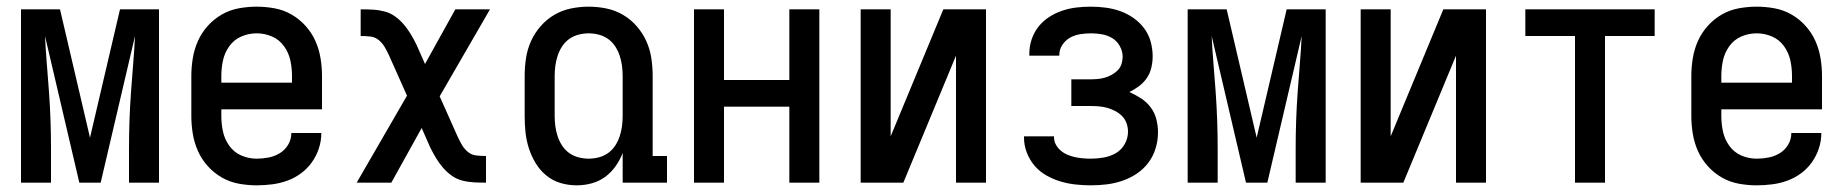

<svg xmlns="http://www.w3.org/2000/svg" viewBox="-20 -548 5540 576"><path d="M43 0V-520H160L250 -135L340 -520H457V0H367V-104Q367 -146 368.5 -188Q370 -230 373 -272Q376 -314 379.5 -356Q383 -398 385 -440L282 0H218L115 -440Q117 -398 120.5 -356Q124 -314 127 -272Q130 -230 131.5 -188Q133 -146 133 -104V0Z M750 8Q723 8 696 3Q669 -2 645.5 -15.5Q622 -29 603.5 -49.5Q585 -70 574 -94.5Q563 -119 558.5 -146Q554 -173 554 -200V-320Q554 -347 558.5 -374Q563 -401 574 -425.5Q585 -450 603.5 -470.5Q622 -491 645.5 -504.5Q669 -518 696 -523Q723 -528 750 -528Q777 -528 804 -523Q831 -518 854.5 -504.5Q878 -491 896.5 -470.5Q915 -450 926 -425.5Q937 -401 941.5 -374Q946 -347 946 -320V-220H644V-200Q644 -176 649 -153Q654 -130 668 -110.5Q682 -91 704 -81.5Q726 -72 750 -72Q768 -72 786 -75.5Q804 -79 819.5 -88.5Q835 -98 844.5 -114Q854 -130 854 -149H944Q944 -125 936.5 -102.5Q929 -80 915.5 -61Q902 -42 883 -28Q864 -14 842 -6Q820 2 796.5 5Q773 8 750 8ZM856 -300V-320Q856 -344 851 -367Q846 -390 832 -409.5Q818 -429 796 -438.5Q774 -448 750 -448Q726 -448 704 -438.5Q682 -429 668 -409.5Q654 -390 649 -367Q644 -344 644 -320V-300Z M1437 0Q1419 0 1401 -1Q1383 -2 1366 -6.5Q1349 -11 1334.5 -21.5Q1320 -32 1308.5 -45.5Q1297 -59 1288 -74Q1279 -89 1271 -105L1245 -164L1154 0H1050L1201 -261L1147 -382Q1141 -395 1134 -407Q1127 -419 1116 -428Q1105 -437 1090.5 -438.5Q1076 -440 1062 -440V-520H1063Q1081 -520 1099 -519Q1117 -518 1134 -513.5Q1151 -509 1165.5 -498.5Q1180 -488 1191.5 -474.5Q1203 -461 1212 -446Q1221 -431 1229 -415L1255 -356L1346 -520H1450L1299 -259L1353 -138Q1359 -125 1366 -113Q1373 -101 1384 -92Q1395 -83 1409.5 -81.5Q1424 -80 1438 -80V0Z M1710 8Q1685 8 1661.5 1Q1638 -6 1619 -21.5Q1600 -37 1587 -58.5Q1574 -80 1566.5 -103.5Q1559 -127 1556.5 -151Q1554 -175 1554 -200V-320Q1554 -347 1558 -373.5Q1562 -400 1573 -424.5Q1584 -449 1602 -469.5Q1620 -490 1643 -503.5Q1666 -517 1692.5 -522.5Q1719 -528 1746 -528Q1773 -528 1799.5 -522.5Q1826 -517 1849 -503.5Q1872 -490 1890 -469.5Q1908 -449 1919 -424.5Q1930 -400 1934 -373.5Q1938 -347 1938 -320V-80H1981V0H1848V-89Q1840 -68 1826.5 -49Q1813 -30 1795 -17Q1777 -4 1755 2Q1733 8 1710 8ZM1746 -72Q1761 -72 1776.5 -76Q1792 -80 1804.5 -89Q1817 -98 1825.5 -111Q1834 -124 1839 -139Q1844 -154 1846 -169.5Q1848 -185 1848 -200V-320Q1848 -335 1846 -350.5Q1844 -366 1839 -381Q1834 -396 1825.5 -409Q1817 -422 1804.5 -431Q1792 -440 1776.5 -444Q1761 -448 1746 -448Q1731 -448 1715.5 -444Q1700 -440 1687.5 -431Q1675 -422 1666.5 -409Q1658 -396 1653 -381Q1648 -366 1646 -350.5Q1644 -335 1644 -320V-200Q1644 -185 1646 -169.5Q1648 -154 1653 -139Q1658 -124 1666.5 -111Q1675 -98 1687.5 -89Q1700 -80 1715.5 -76Q1731 -72 1746 -72Z M2062 0V-520H2152V-308H2348V-520H2438V0H2348V-228H2152V0Z M2562 0V-520H2652V-139L2810 -520H2938V0H2848V-381L2690 0Z M3253 8Q3230 8 3207 5.5Q3184 3 3162 -3.5Q3140 -10 3119.5 -21.5Q3099 -33 3084 -50.5Q3069 -68 3060.5 -90Q3052 -112 3052 -135V-139H3142V-137Q3142 -125 3147.5 -114.5Q3153 -104 3162.5 -96Q3172 -88 3183 -83.5Q3194 -79 3205.5 -76.5Q3217 -74 3229 -73Q3241 -72 3253 -72Q3272 -72 3291.5 -75.5Q3311 -79 3327.5 -88.5Q3344 -98 3354 -115.5Q3364 -133 3364 -153Q3364 -166 3359.5 -178.5Q3355 -191 3346 -200Q3337 -209 3325.5 -215Q3314 -221 3301.5 -224.5Q3289 -228 3276 -229Q3263 -230 3250 -230H3194V-310H3250Q3261 -310 3272.5 -311Q3284 -312 3294.5 -315Q3305 -318 3315 -323.5Q3325 -329 3333 -337Q3341 -345 3344.5 -356Q3348 -367 3348 -378Q3348 -394 3339.5 -409.5Q3331 -425 3317 -433.5Q3303 -442 3286.5 -445Q3270 -448 3253 -448Q3237 -448 3221 -445.5Q3205 -443 3191 -435.5Q3177 -428 3167.5 -414Q3158 -400 3158 -384V-381H3068V-387Q3068 -409 3075 -430Q3082 -451 3095.5 -468Q3109 -485 3127.5 -497Q3146 -509 3167 -516Q3188 -523 3209.5 -525.5Q3231 -528 3253 -528Q3275 -528 3297.5 -525Q3320 -522 3341 -514.5Q3362 -507 3380.5 -494Q3399 -481 3412.5 -463Q3426 -445 3432 -423Q3438 -401 3438 -379Q3438 -362 3434 -345Q3430 -328 3420.5 -314Q3411 -300 3397 -289.5Q3383 -279 3368 -272Q3386 -264 3403 -253Q3420 -242 3432 -226Q3444 -210 3449 -190.5Q3454 -171 3454 -151Q3454 -127 3447 -103.5Q3440 -80 3425.5 -60.5Q3411 -41 3391 -27.5Q3371 -14 3348 -6Q3325 2 3301 5Q3277 8 3253 8Z M3543 0V-520H3660L3750 -135L3840 -520H3957V0H3867V-104Q3867 -146 3868.5 -188Q3870 -230 3873 -272Q3876 -314 3879.5 -356Q3883 -398 3885 -440L3782 0H3718L3615 -440Q3617 -398 3620.5 -356Q3624 -314 3627 -272Q3630 -230 3631.5 -188Q3633 -146 3633 -104V0Z M4062 0V-520H4152V-139L4310 -520H4438V0H4348V-381L4190 0Z M4705 0V-440H4556V-520H4944V-440H4795V0Z M5250 8Q5223 8 5196 3Q5169 -2 5145.5 -15.5Q5122 -29 5103.5 -49.5Q5085 -70 5074 -94.5Q5063 -119 5058.5 -146Q5054 -173 5054 -200V-320Q5054 -347 5058.5 -374Q5063 -401 5074 -425.5Q5085 -450 5103.5 -470.5Q5122 -491 5145.5 -504.5Q5169 -518 5196 -523Q5223 -528 5250 -528Q5277 -528 5304 -523Q5331 -518 5354.5 -504.5Q5378 -491 5396.5 -470.5Q5415 -450 5426 -425.5Q5437 -401 5441.5 -374Q5446 -347 5446 -320V-220H5144V-200Q5144 -176 5149 -153Q5154 -130 5168 -110.5Q5182 -91 5204 -81.5Q5226 -72 5250 -72Q5268 -72 5286 -75.5Q5304 -79 5319.5 -88.5Q5335 -98 5344.5 -114Q5354 -130 5354 -149H5444Q5444 -125 5436.5 -102.5Q5429 -80 5415.5 -61Q5402 -42 5383 -28Q5364 -14 5342 -6Q5320 2 5296.5 5Q5273 8 5250 8ZM5356 -300V-320Q5356 -344 5351 -367Q5346 -390 5332 -409.5Q5318 -429 5296 -438.5Q5274 -448 5250 -448Q5226 -448 5204 -438.5Q5182 -429 5168 -409.5Q5154 -390 5149 -367Q5144 -344 5144 -320V-300Z"/></svg>

Font: Iosevka Bendy Medium
Style: Regular
Weight: 500
Monospace: yes
Designer: Belleve Invis
Foundry: Belleve Invis
Version: Version 30.1.2